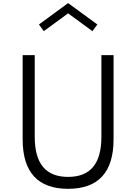

<svg xmlns="http://www.w3.org/2000/svg" viewBox="-20 -1172 856 1208"><path d="M408.5 16Q266 16 194.2 -62Q122.5 -140 122.5 -295.5V-825H198.5V-312Q198.5 -184.5 250.8 -121.8Q303 -59 408.5 -59Q513.5 -59 565.8 -121.8Q618 -184.5 618 -312V-825H694.5V-295.5Q694.5 -140 622.8 -62Q551 16 408.5 16ZM255.5 -976 225 -1018 408.5 -1152.5 592.5 -1018 561.5 -976 408.5 -1088Z"/></svg>

Font: Spartan Thin
Style: Regular
Weight: 400
Version: Version 1.004